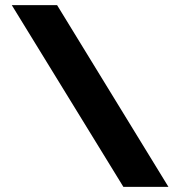

<svg xmlns="http://www.w3.org/2000/svg" viewBox="-20 -730 703 750"><path d="M203 -710 638 0H462L26 -710Z"/></svg>

Font: Boldmen
Style: Bold
Weight: 700
Designer: Matt McInerney, Pablo Impallari, Rodrigo Fuenzalida
Foundry: LIVING CONCEPT
Version: Version 1.000